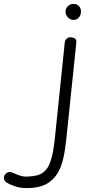

<svg xmlns="http://www.w3.org/2000/svg" viewBox="-262 -608 486 984"><path d="M-235 285Q-229 278 -222 275.5Q-215 273 -208.5 274Q-202 275 -198 277Q-185 283 -166 290Q-147 297 -131 297Q-100 297 -74 291Q-48 285 -32 268Q-18 255 -9.5 235Q-1 215 4.5 192.5Q10 170 13 148.5Q16 127 18 112L70 -391Q71 -401 79 -409Q87 -417 97 -417Q113 -417 122 -410.5Q131 -404 129 -388L77 112Q74 139 69.5 167.5Q65 196 57.5 222.5Q50 249 37.5 272Q25 295 7 312Q-15 334 -47.5 345Q-80 356 -126 356Q-158 356 -186 346.5Q-214 337 -230 326Q-237 321 -240 314Q-243 307 -242 299.5Q-241 292 -235 285ZM115 -506Q99 -506 86.5 -518.5Q74 -531 74 -549Q74 -566 86.5 -577Q99 -588 115 -588Q132 -588 142.5 -577Q153 -566 153 -549Q153 -531 142.5 -518.5Q132 -506 115 -506Z"/></svg>

Font: Edu NSW ACT Foundation
Style: Regular
Weight: 400
Designer: Tina and Corey Anderson
Foundry: Google for Education
Version: Version 1.003